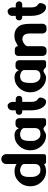

<svg xmlns="http://www.w3.org/2000/svg" viewBox="1008 -1682 687 2742"><g transform="rotate(-90 1351.0 -311.5)"><path d="M194.8 -257.3Q194.8 -257.3 194.8 -198.7Q194.8 -147.9 221.4 -112.3Q248 -76.7 287.6 -77.6Q309.1 -75.2 332 -82Q378.4 -98.1 379.4 -152.3Q379.4 -152.3 379.4 -317.4Q369.6 -345.2 327.6 -360.8Q285.6 -377 241.2 -355.5Q219.7 -345.7 207 -318.4Q194.8 -290.5 194.8 -257.3ZM274.9 -447.3Q330.1 -447.3 379.4 -418.9Q379.4 -418.9 379.4 -565.9Q378.9 -594.2 399.4 -614.7Q419.9 -635.3 448.7 -635.3Q448.7 -635.3 450.7 -635.3Q479 -635.3 499.5 -614.7Q520 -594.2 520 -565.9Q520 -565.9 520 -24.9Q521 -14.2 512 -5.4Q502.9 3.4 491.2 3.4Q491.2 3.4 407.7 3.4Q395 3.4 386.7 -5.4Q378.4 -14.2 379.4 -24.9Q330.6 3.4 274.9 3.4Q186 3.4 123.5 -62.5Q61 -128.4 61 -221.9Q61 -315.4 123.5 -381.3Q186 -447.3 274.9 -447.3Z M708.5 -231Q708.5 -231 708.5 -198.7Q708.5 -147.9 735.4 -112.3Q762.2 -76.7 800.3 -77.6Q822.8 -75.2 845.7 -82Q892.1 -98.1 892.1 -152.3Q892.1 -152.3 892.1 -317.4Q883.3 -345.2 841.3 -360.8Q799.3 -377 753.9 -355.5Q708.5 -334.5 708.5 -231ZM637.2 -62.5Q574.7 -128.4 574.7 -221.9Q574.7 -315.4 637.2 -381.3Q699.7 -447.3 788.6 -447.3Q863.3 -447.3 892.1 -381.3Q892.1 -402.8 908.2 -418.9Q922.4 -433.1 943.8 -433.1Q943.8 -433.1 981.4 -433.1Q1002.9 -433.1 1018.1 -418.9Q1033.2 -402.8 1033.2 -381.3Q1033.2 -381.3 1033.2 -24.9Q1033.2 -12.2 1024.4 -4.4Q1016.1 3.4 1004.4 3.4Q1004.4 3.4 945.8 3.4Q933.1 3.4 916.5 -14.2Q899.9 -31.7 886.7 -33.7Q873.5 -35.6 861.8 -27.8Q813.5 3.4 788.6 3.4Q699.7 3.4 637.2 -62.5Z M1266.6 -208.5Q1266.6 -133.8 1307.6 -112.3Q1339.4 -94.7 1322.8 -46.4Q1306.2 3.4 1270 3.4Q1211.4 3.4 1175.8 -65.9Q1145.5 -125.5 1145.5 -217.3Q1145.5 -217.3 1145.5 -336.9H1127.9Q1107.9 -336.9 1094.7 -349.6Q1081.1 -361.8 1081.5 -382.3Q1081.5 -382.3 1081.5 -383.3Q1081.5 -402.3 1094.7 -416Q1107.9 -429.7 1127.9 -429.7Q1127.9 -429.7 1145.5 -429.7V-479.5Q1145.5 -513.7 1172.4 -533.7Q1187 -545.4 1213.9 -545.4Q1213.9 -545.4 1215.8 -545.4Q1232.4 -545.4 1249.5 -523.9Q1266.6 -502.4 1266.6 -479.5Q1266.6 -479.5 1266.6 -429.7H1307.6Q1325.7 -429.7 1339.4 -415.5Q1353 -401.4 1353 -383.3Q1353 -383.3 1353 -382.3Q1353 -361.3 1339.8 -349.1Q1326.7 -336.9 1307.6 -336.9Q1307.6 -336.9 1266.6 -336.9Z M1537.1 -231Q1537.1 -231 1537.1 -198.7Q1537.1 -147.9 1564 -112.3Q1590.8 -76.7 1628.9 -77.6Q1651.4 -75.2 1674.3 -82Q1720.7 -98.1 1720.7 -152.3Q1720.7 -152.3 1720.7 -317.4Q1711.9 -345.2 1669.9 -360.8Q1627.9 -377 1582.5 -355.5Q1537.1 -334.5 1537.1 -231ZM1465.8 -62.5Q1403.3 -128.4 1403.3 -221.9Q1403.3 -315.4 1465.8 -381.3Q1528.3 -447.3 1617.2 -447.3Q1691.9 -447.3 1720.7 -381.3Q1720.7 -402.8 1736.8 -418.9Q1751 -433.1 1772.5 -433.1Q1772.5 -433.1 1810.1 -433.1Q1831.5 -433.1 1846.7 -418.9Q1861.8 -402.8 1861.8 -381.3Q1861.8 -381.3 1861.8 -24.9Q1861.8 -12.2 1853 -4.4Q1844.7 3.4 1833 3.4Q1833 3.4 1774.4 3.4Q1761.7 3.4 1745.1 -14.2Q1728.5 -31.7 1715.3 -33.7Q1702.1 -35.6 1690.4 -27.8Q1642.1 3.4 1617.2 3.4Q1528.3 3.4 1465.8 -62.5Z M2381.3 -227.1Q2381.3 -227.1 2382.3 -50.3Q2382.3 -22.5 2361.8 -2Q2347.7 11.7 2312.5 11.2Q2312.5 11.2 2312 11.2Q2277.3 11.2 2263.7 -2Q2243.2 -21.5 2243.2 -50.3Q2243.2 -50.3 2243.2 -235.4Q2243.2 -305.2 2200.7 -326.2Q2157.7 -347.2 2108.4 -317.4Q2059.1 -287.6 2061.5 -257.8Q2061.5 -257.8 2061.5 -50.3Q2061.5 -21.5 2042 -2Q2028.3 11.7 1993.7 11.2Q1993.7 11.2 1991.2 11.2Q1956.5 11.2 1942.9 -2Q1922.4 -22.5 1922.4 -50.3Q1922.4 -50.3 1922.4 -397.5Q1922.4 -416.5 1936.5 -429.7Q1950.7 -442.9 1967.8 -442.9Q1967.8 -442.9 2018.6 -442.9Q2037.6 -442.9 2050.3 -428.7Q2063 -415 2063 -398.4Q2063 -398.4 2063 -397.5Q2133.3 -439 2167.5 -444.8Q2284.7 -464.8 2347.2 -384.3Q2380.9 -339.8 2381.3 -227.1Z M2615.7 -208.5Q2615.7 -133.8 2656.7 -112.3Q2688.5 -94.7 2671.9 -46.4Q2655.3 3.4 2619.1 3.4Q2560.5 3.4 2524.9 -65.9Q2494.6 -125.5 2494.6 -217.3Q2494.6 -217.3 2494.6 -336.9H2477.1Q2457 -336.9 2443.8 -349.6Q2430.2 -361.8 2430.7 -382.3Q2430.7 -382.3 2430.7 -383.3Q2430.7 -402.3 2443.8 -416Q2457 -429.7 2477.1 -429.7Q2477.1 -429.7 2494.6 -429.7V-479.5Q2494.6 -513.7 2521.5 -533.7Q2536.1 -545.4 2563 -545.4Q2563 -545.4 2564.9 -545.4Q2581.5 -545.4 2598.6 -523.9Q2615.7 -502.4 2615.7 -479.5Q2615.7 -479.5 2615.7 -429.7H2656.7Q2674.8 -429.7 2688.5 -415.5Q2702.1 -401.4 2702.1 -383.3Q2702.1 -383.3 2702.1 -382.3Q2702.1 -361.3 2689 -349.1Q2675.8 -336.9 2656.7 -336.9Q2656.7 -336.9 2615.7 -336.9Z"/></g></svg>

Font: Dyuthi
Style: Regular
Weight: 400
Designer: Hiran Venugopalan, Hussain K H and Suresh P for Sawthanthra Malayalam Computing (SMC)
Version: Version 3.0.0+20221109